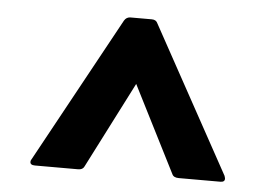

<svg xmlns="http://www.w3.org/2000/svg" viewBox="-39 -807 728 520"><g transform="rotate(5 325.0 -547.0)"><path d="M73 -336Q60 -336 60 -345Q60 -349 63 -353L279 -748Q285 -758 296 -758H354Q366 -758 370 -748L587 -353Q589 -347 589 -345Q589 -336 577 -336H464Q450 -336 446 -345L327 -580L207 -345Q203 -336 190 -336Z"/></g></svg>

Font: LINE Seed JP_TTF Bold
Style: Regular
Weight: 700
Designer: LINE & Fontrix & Fontworks
Version: Version 1.009